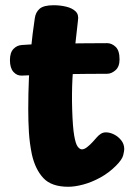

<svg xmlns="http://www.w3.org/2000/svg" viewBox="-20 -706 521 734"><path d="M113 -636Q116 -659 131.5 -672.5Q147 -686 185 -686Q210 -686 233 -680.5Q256 -675 269 -662.5Q282 -650 278 -627Q272 -575 266 -519.5Q260 -464 257 -405.5Q254 -347 256 -285Q258 -221 263.5 -188.5Q269 -156 277 -145.5Q285 -135 293 -135Q302 -135 313 -143.5Q324 -152 334.5 -163.5Q345 -175 351 -182Q357 -189 365.5 -194.5Q374 -200 385 -200Q400 -200 416 -192Q432 -184 443.5 -169.5Q455 -155 455 -136Q455 -129 451 -112.5Q447 -96 423 -72Q396 -45 363 -27Q330 -9 298 -0.5Q266 8 241 8Q177 8 146 -25Q115 -58 102 -115Q93 -159 90.5 -201Q88 -243 88 -288Q88 -349 90.5 -406Q93 -463 98.5 -519.5Q104 -576 113 -636ZM64 -417Q45 -416 31.5 -431Q18 -446 18 -476Q18 -505 31.5 -519Q45 -533 64 -534Q90 -536 129 -537.5Q168 -539 212.5 -539.5Q257 -540 303 -540.5Q349 -541 390 -541Q407 -541 422 -527Q437 -513 437 -479Q437 -451 421.5 -437.5Q406 -424 390 -424Q348 -424 307.5 -423.5Q267 -423 227 -422.5Q187 -422 146.5 -420.5Q106 -419 64 -417Z"/></svg>

Font: Playpen Sans Arabic
Style: Bold
Weight: 700
Version: Version 2.000